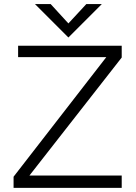

<svg xmlns="http://www.w3.org/2000/svg" viewBox="-20 -912 662 932"><path d="M45.9 0V-54.2L496.1 -634.8H67.9V-689.9H570.8V-632.8L123 -60.1H570.8V0ZM312 -730 149.9 -892.1H226.1L312 -798.3L398.9 -892.1H474.1Z"/></svg>

Font: Acari Sans Light
Style: Regular
Weight: 300
Designer: Alfredo Marco Pradil and Stefan Peev
Foundry: Hanken Design Co.
Version: Version 1.045;January 11, 2019;FontCreator 11.5.0.2425 64-bi